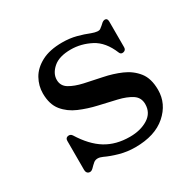

<svg xmlns="http://www.w3.org/2000/svg" viewBox="-109 -557 690 684"><g transform="rotate(-30 236.0 -215.0)"><path d="M264 12Q231 12 200.5 3.5Q170 -5 147 -16Q125 -26 111 -16Q107 -13 102 -8Q97 -3 93 1Q84 10 74.5 6.5Q65 3 65 -10V-129Q65 -141 75.5 -143Q86 -145 92 -136Q126 -81 167.5 -55.5Q209 -30 266 -30Q310 -30 340.5 -49Q371 -68 371 -104Q371 -131 349.5 -145Q328 -159 294 -167Q260 -175 222.5 -183.5Q185 -192 151 -206.5Q117 -221 95.5 -247.5Q74 -274 74 -319Q74 -350 89.5 -378Q105 -406 138.5 -424Q172 -442 224 -442Q255 -442 281.5 -435Q308 -428 330 -419Q357 -409 366 -416Q370 -419 375.5 -423.5Q381 -428 385 -432Q393 -438 400 -436Q407 -434 407 -422V-317Q407 -305 396 -302.5Q385 -300 381 -310Q359 -364 319.5 -384.5Q280 -405 238 -405Q190 -405 165.5 -383.5Q141 -362 141 -336Q141 -311 162.5 -298Q184 -285 217.5 -277.5Q251 -270 288.5 -262.5Q326 -255 359.5 -240.5Q393 -226 414.5 -199Q436 -172 436 -125Q436 -68 390.5 -28Q345 12 264 12Z"/></g></svg>

Font: Zen Old Mincho
Style: Regular
Weight: 400
Designer: Yoshimichi Ohira
Foundry: Positype
Version: Version 1.001